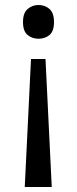

<svg xmlns="http://www.w3.org/2000/svg" viewBox="-20 -566 309 768"><path d="M104 -330H162L187 182H79ZM196 -478Q196 -441 178 -426Q160 -411 134 -411Q109 -411 90.5 -426Q72 -441 72 -478Q72 -514 90.5 -530Q109 -546 134 -546Q160 -546 178 -530Q196 -514 196 -478Z"/></svg>

Font: Noto Sans Tamil
Style: Regular
Weight: 400
Designer: Jelle Bosma - Monotype Design Team
Foundry: Monotype Imaging Inc.
Version: Version 2.003